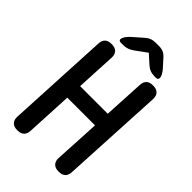

<svg xmlns="http://www.w3.org/2000/svg" viewBox="-299 -1097 1239 1239"><g transform="rotate(45 320.5 -477.5)"><path d="M181 -20 197 -339H450L433 -24C431 15 453 38 492 38H497C535 38 556 19 558 -20L595 -724C597 -763 575 -786 536 -786H531C493 -786 472 -767 470 -728L455 -450H203L217 -724C219 -763 197 -786 158 -786H153C115 -786 94 -767 92 -728L56 -24C54 15 76 38 115 38H119C157 38 179 19 181 -20ZM190 -834H212C241 -834 262 -842 286 -859L364 -916L424 -862C446 -842 469 -834 499 -834H511C540 -834 535 -869 500 -908L453 -960C432 -984 411 -993 380 -993H351C321 -993 299 -985 277 -965L212 -908C171 -872 159 -834 190 -834Z"/></g></svg>

Font: 寒蝉团圆体 Round
Style: Regular
Weight: 500
Designer: 寒蝉字型
Version: Version 2.700;Glyphs 3.1.1 (3135)